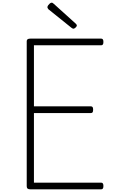

<svg xmlns="http://www.w3.org/2000/svg" viewBox="-20 -1417 853 1437"><path d="M207 0Q193 0 186.5 -5.5Q180 -11 180 -23V-1109Q180 -1119 187 -1123.5Q194 -1128 208 -1128H737Q745 -1128 749.5 -1122.5Q754 -1117 754 -1103Q754 -1089 749.5 -1083.5Q745 -1078 737 -1078H234V-621H661Q669 -621 673 -615.5Q677 -610 677 -596Q677 -582 673 -576.5Q669 -571 661 -571H234V-50H737Q745 -50 749.5 -44.5Q754 -39 754 -25Q754 -11 749.5 -5.5Q745 0 737 0ZM529 -1202Q526 -1202 523 -1204Q520 -1206 515 -1209L342 -1348Q339 -1353 337 -1356Q335 -1359 335 -1363Q335 -1370 340.5 -1377.5Q346 -1385 353 -1391Q360 -1397 368 -1397Q372 -1397 375 -1394Q378 -1391 383 -1388L548 -1239Q552 -1235 553.5 -1232Q555 -1229 555 -1227Q555 -1219 545.5 -1210.5Q536 -1202 529 -1202Z"/></svg>

Font: Playwrite CL ExtraLight
Style: Regular
Weight: 200
Designer: Veronika Burian, José Scaglione
Foundry: TypeTogether
Version: Version 1.002